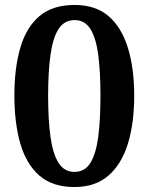

<svg xmlns="http://www.w3.org/2000/svg" viewBox="-20 -744 599 774"><path d="M280 10Q192 10 139 -36Q86 -82 62 -165Q38 -248 38 -359Q38 -470 62 -552Q86 -634 139 -679Q192 -724 281 -724Q365 -724 417.5 -679Q470 -634 495.5 -551.5Q521 -469 521 -358Q521 -247 495.5 -164.5Q470 -82 417 -36Q364 10 280 10ZM280 -51Q322 -51 344.5 -87.5Q367 -124 376 -192.5Q385 -261 385 -358Q385 -455 376 -523Q367 -591 344.5 -627Q322 -663 281 -663Q239 -663 216 -627Q193 -591 183.5 -523Q174 -455 174 -358Q174 -261 183.5 -192.5Q193 -124 216 -87.5Q239 -51 280 -51Z"/></svg>

Font: Noto Serif Gujarati SemiBold
Style: Regular
Weight: 600
Version: Version 2.102